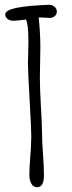

<svg xmlns="http://www.w3.org/2000/svg" viewBox="-20 -777 302 804"><path d="M103 -43Q103 -76 107 -124L109 -150L111 -203Q111 -238 104 -359Q97 -480 97 -515Q97 -518 97.5 -526.5Q98 -535 98 -553Q99 -573 99 -602Q99 -675 89 -695Q83 -695 63 -692L35 -690Q22 -690 12 -697.5Q2 -705 2 -717Q2 -729 26 -738Q61 -750 145 -755Q179 -757 186 -757Q198 -757 208 -749Q218 -741 218 -729Q218 -717 209.5 -709.5Q201 -702 188 -702L170 -703Q162 -704 152 -704H142Q149 -636 149 -581L148 -517Q147 -488 147 -452Q147 -404 151 -337Q156 -254 156 -222Q156 -184 160 -132Q164 -79 164 -42Q164 7 135 7Q120 7 111.5 -7.5Q103 -22 103 -43Z"/></svg>

Font: Amatic SC
Style: Bold
Weight: 700
Designer: Multiple Designers
Foundry: Vernon Adams
Version: Version 2.505